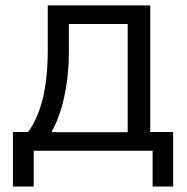

<svg xmlns="http://www.w3.org/2000/svg" viewBox="-20 -559 692 712"><path d="M28 -69.6H84.8Q122.8 -124.6 140 -199Q157.2 -273.4 157.2 -378.5V-539.1H537.2V-69.6H622.2V132.8H545.9V0H105V132.8H28ZM453.5 -68.8V-470.1H235.4V-365.4Q235.4 -280.3 218.5 -201.7Q201.7 -123 170.5 -68.8Z"/></svg>

Font: Min Sans VF VF
Style: Regular
Weight: 400
Designer: Jinseong-Kim, NotoSansCJK, Nunito
Foundry: Jinseong-Kim
Version: Version 1.420;Glyphs 3.1.2 (3151)